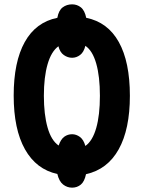

<svg xmlns="http://www.w3.org/2000/svg" viewBox="-20 -799 662 884"><path d="M312 65Q289 65 270.5 50.5Q252 36 244 2Q147 -19 95 -111.5Q43 -204 43 -359Q43 -514 94 -605.5Q145 -697 244 -717Q250 -751 268.5 -765Q287 -779 312 -779Q335 -779 352.5 -765Q370 -751 377 -717Q476 -697 527 -605.5Q578 -514 578 -358Q578 -204 526.5 -111.5Q475 -19 376 3Q369 37 352 51Q335 65 312 65ZM250 -129Q260 -158 276 -169.5Q292 -181 312 -181Q331 -181 348 -168.5Q365 -156 373 -127Q406 -150 423 -209.5Q440 -269 440 -358Q440 -447 423 -506.5Q406 -566 373 -588Q366 -559 349 -546Q332 -533 312 -533Q292 -533 274 -545.5Q256 -558 249 -586Q216 -562 199 -503Q182 -444 182 -358Q182 -272 199 -212Q216 -152 250 -129Z"/></svg>

Font: Noto Sans ExtraCondensed
Style: Bold
Weight: 700
Width: 2
Designer: Monotype Design Team
Foundry: Monotype Imaging Inc.
Version: Version 2.013; ttfautohint (v1.8.4.7-5d5b)